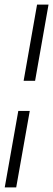

<svg xmlns="http://www.w3.org/2000/svg" viewBox="-62 -731 229 829"><path d="M-41.5 78H8L66.5 -252H17ZM40 -382H89.5L147.5 -711H98Z"/></svg>

Font: Anybody SemiCondensed Light
Style: Italic
Weight: 300
Width: 4
Italic angle: -10°
Version: Version 1.113;gftools[0.9.25]